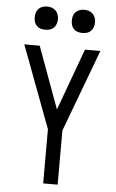

<svg xmlns="http://www.w3.org/2000/svg" viewBox="-62 -990 624 1031"><g transform="rotate(5 250.0 -474.0)"><path d="M211 0V-292L45 -735H128L250 -402L372 -735H455L289 -292V0ZM350 -823Q337 -823 325 -826.5Q313 -830 304 -839Q295 -848 291.5 -860Q288 -872 288 -885Q288 -898 291.5 -910Q295 -922 304 -931Q313 -940 325 -944Q337 -948 350 -948Q363 -948 375 -944Q387 -940 396 -931Q405 -922 409 -910Q413 -898 413 -885Q413 -872 409 -860Q405 -848 396 -839Q387 -830 375 -826.5Q363 -823 350 -823ZM150 -823Q137 -823 125 -826.5Q113 -830 104 -839Q95 -848 91.5 -860Q88 -872 88 -885Q88 -898 91.5 -910Q95 -922 104 -931Q113 -940 125 -944Q137 -948 150 -948Q163 -948 175 -944Q187 -940 196 -931Q205 -922 209 -910Q213 -898 213 -885Q213 -872 209 -860Q205 -848 196 -839Q187 -830 175 -826.5Q163 -823 150 -823Z"/></g></svg>

Font: Iosevka SS18
Style: Regular
Weight: 400
Monospace: yes
Designer: Belleve Invis
Foundry: Belleve Invis
Version: Version 25.1.1; ttfautohint (v1.8.4)